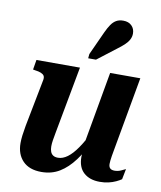

<svg xmlns="http://www.w3.org/2000/svg" viewBox="-87 -841 772 921"><g transform="rotate(10 299.5 -380.5)"><path d="M212 -185Q208 -164 205.5 -148Q203 -132 203 -118Q203 -104 207 -93Q211 -82 220 -76Q229 -70 244 -70Q267 -70 290 -87Q313 -104 336.5 -138Q360 -172 384 -221L399 -183Q368 -122 336 -79Q304 -36 265.5 -12.5Q227 11 177 11Q118 11 86.5 -21.5Q55 -54 55 -108Q55 -126 57.5 -146Q60 -166 65 -194L110 -426Q112 -439 107.5 -446Q103 -453 92 -457.5Q81 -462 64 -464L53 -466L61 -514H273ZM502 -151Q499 -135 497 -122.5Q495 -110 494 -100.5Q493 -91 493 -84Q493 -70 500 -63Q507 -56 522 -56Q538 -56 552.5 -62.5Q567 -69 575 -73L565 -22Q555 -15 539 -7.5Q523 0 503.5 4.5Q484 9 461 9Q412 9 383 -17Q354 -43 354 -94Q354 -101 355 -108Q356 -115 357 -123Q358 -131 360 -140L353 -136L420 -514H567ZM358 -700Q369 -724 380 -740Q391 -756 405 -764Q419 -772 439 -772Q465 -772 480 -757Q495 -742 495 -719Q495 -703 487.5 -689Q480 -675 466 -662Q452 -649 433 -635L342 -565H304L306 -586Z"/></g></svg>

Font: Roboto Serif 72pt SemiCondensed SemiBold
Style: Italic
Weight: 600
Width: 4
Italic angle: -10°
Designer: Greg Gazdowicz
Foundry: Commercial Type
Version: Version 1.008